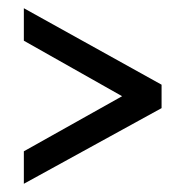

<svg xmlns="http://www.w3.org/2000/svg" viewBox="-20 -440 452 467"><path d="M38 7V-72L277 -206L38 -341V-420L373 -234V-177Z"/></svg>

Font: Junicode Two Beta Condensed Medium
Style: Italic
Weight: 500
Width: 3
Italic angle: -9°
Version: Version 1.053; ttfautohint (v1.8.4)